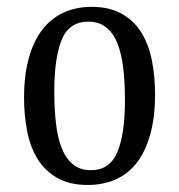

<svg xmlns="http://www.w3.org/2000/svg" viewBox="-20 -529 520 557"><path d="M234.9 7.6Q181.8 7.6 146 -12.9Q110.2 -33.5 88.9 -68Q67.6 -102.5 58.7 -148.7Q49.8 -194.9 49.8 -245.8Q49.8 -310.9 63.6 -360.5Q77.5 -410.2 102.7 -442.9Q128 -475.6 164.4 -492.4Q200.7 -509.1 245.5 -509.1Q298.5 -509.1 334.2 -488.5Q369.8 -468 390.9 -433.3Q412 -398.5 420.9 -352.4Q429.8 -306.2 429.8 -255.3Q429.8 -189.1 416 -139.5Q402.2 -89.8 377.1 -57.3Q352 -24.7 315.6 -8.5Q279.3 7.6 234.9 7.6ZM236 -466.2Q180.7 -466.2 159.1 -413.8Q137.5 -361.5 137.5 -263.6Q137.5 -213.1 142.4 -170.9Q147.3 -128.7 159.3 -98.7Q171.3 -68.7 191.8 -52Q212.4 -35.3 243.6 -35.3Q298.5 -35.3 320.5 -87.8Q342.5 -140.4 342.5 -237.8Q342.5 -288.7 337.6 -330.9Q332.7 -373.1 320.7 -403.1Q308.7 -433.1 288 -449.6Q267.3 -466.2 236 -466.2Z"/></svg>

Font: Rasa
Style: Regular
Weight: 400
Version: Version 1.000;PS 1.000;hotconv 1.0.88;makeotf.lib2.5.647800;